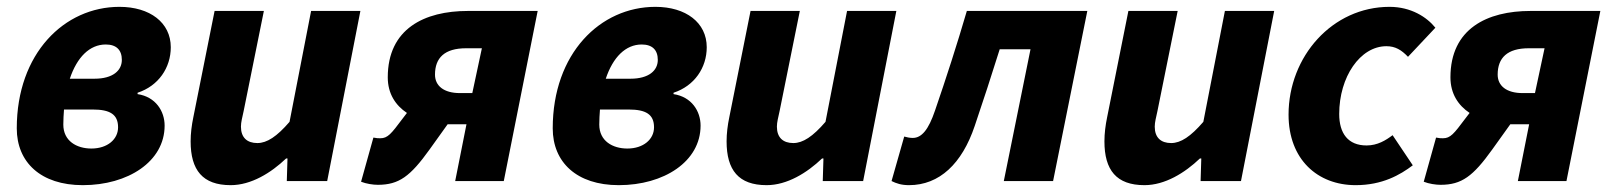

<svg xmlns="http://www.w3.org/2000/svg" viewBox="-20 -529 4711 561"><path d="M222 12C354 12 461 -57 461 -162C461 -204 435 -246 382 -254V-258C443 -278 479 -331 479 -391C479 -463 418 -509 329 -509C168 -509 29 -373 29 -154C29 -55 99 12 222 12ZM247 -95C204 -95 165 -117 165 -165C165 -180 166 -195 167 -209H251C301 -209 325 -195 325 -157C325 -122 294 -95 247 -95ZM289 -399C320 -399 336 -383 336 -354C336 -323 310 -299 256 -299H184C205 -362 242 -399 289 -399Z M654 12C714 12 772 -24 816 -66H820L818 0H936L1033 -497H889L826 -173C789 -130 760 -111 732 -111C702 -111 684 -127 684 -159C684 -172 688 -186 692 -205L751 -497H607L545 -187C540 -163 537 -139 537 -116C537 -32 572 12 654 12Z M1310 0H1452L1551 -497H1347C1220 -497 1113 -445 1113 -303C1113 -255 1136 -221 1169 -199L1156 -182C1123 -138 1113 -125 1091 -125C1085 -125 1081 -125 1071 -127L1035 2C1050 8 1070 11 1084 11C1146 11 1179 -14 1235 -92L1288 -166C1290 -166 1291 -166 1292 -166H1343ZM1324 -257C1277 -257 1251 -278 1251 -311C1251 -360 1279 -388 1342 -388H1388L1360 -257Z M1788 12C1920 12 2027 -57 2027 -162C2027 -204 2001 -246 1948 -254V-258C2009 -278 2045 -331 2045 -391C2045 -463 1984 -509 1895 -509C1734 -509 1595 -373 1595 -154C1595 -55 1665 12 1788 12ZM1813 -95C1770 -95 1731 -117 1731 -165C1731 -180 1732 -195 1733 -209H1817C1867 -209 1891 -195 1891 -157C1891 -122 1860 -95 1813 -95ZM1855 -399C1886 -399 1902 -383 1902 -354C1902 -323 1876 -299 1822 -299H1750C1771 -362 1808 -399 1855 -399Z M2220 12C2280 12 2338 -24 2382 -66H2386L2384 0H2502L2599 -497H2455L2392 -173C2355 -130 2326 -111 2298 -111C2268 -111 2250 -127 2250 -159C2250 -172 2254 -186 2258 -205L2317 -497H2173L2111 -187C2106 -163 2103 -139 2103 -116C2103 -32 2138 12 2220 12Z M2636 12C2725 12 2791 -51 2828 -161C2853 -235 2877 -308 2901 -385H2991L2913 0H3057L3157 -497H2805C2776 -398 2745 -302 2712 -206C2693 -150 2673 -126 2647 -126C2637 -126 2630 -128 2622 -130L2585 0C2599 7 2614 12 2636 12Z M3324 12C3384 12 3442 -24 3486 -66H3490L3488 0H3606L3703 -497H3559L3496 -173C3459 -130 3430 -111 3402 -111C3372 -111 3354 -127 3354 -159C3354 -172 3358 -186 3362 -205L3421 -497H3277L3215 -187C3210 -163 3207 -139 3207 -116C3207 -32 3242 12 3324 12Z M3941 12C4019 12 4071 -18 4108 -46L4049 -134C4029 -119 4005 -104 3973 -104C3919 -104 3893 -139 3893 -196C3893 -304 3954 -394 4031 -394C4057 -394 4075 -383 4094 -363L4174 -448C4149 -479 4103 -509 4040 -509C3873 -509 3745 -364 3745 -194C3745 -63 3830 12 3941 12Z M4415 0H4557L4656 -497H4452C4325 -497 4218 -445 4218 -303C4218 -255 4241 -221 4274 -199L4261 -182C4228 -138 4218 -125 4196 -125C4190 -125 4186 -125 4176 -127L4140 2C4155 8 4175 11 4189 11C4251 11 4284 -14 4340 -92L4393 -166C4395 -166 4396 -166 4397 -166H4448ZM4429 -257C4382 -257 4356 -278 4356 -311C4356 -360 4384 -388 4447 -388H4493L4465 -257Z"/></svg>

Font: Source Sans Pro
Style: Bold Italic
Weight: 700
Italic angle: -11°
Designer: Paul D. Hunt
Foundry: Adobe Systems Incorporated
Version: Version 3.006;hotconv 1.0.111;makeotfexe 2.5.65597